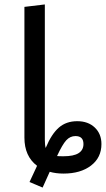

<svg xmlns="http://www.w3.org/2000/svg" viewBox="-20 -770 477 865"><path d="M437 -121Q437 -60 390 -24Q343 12 266 12Q232 12 204 4L172 75L113 50L147 -23Q90 -66 90 -150V-739L182 -750V-140Q182 -116 186 -103L187 -106Q212 -166 245 -195Q278 -224 328 -224Q377 -224 407 -195.5Q437 -167 437 -121ZM356 -121Q356 -157 320 -157Q296 -157 278.5 -138Q261 -119 237 -67Q245 -66 266 -66Q312 -66 334 -80Q356 -94 356 -121Z"/></svg>

Font: FiraGO
Style: Regular
Weight: 400
Designer: bBox Type
Foundry: bBox Type GmbH
Version: Version 1.001;April 20, 2020;FontCreator 12.0.0.2555 64-bit